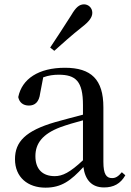

<svg xmlns="http://www.w3.org/2000/svg" viewBox="-20 -849 605 884"><path d="M211 -630 230 -615C270 -651 309 -686 357 -724C391 -750 405 -770 405 -790C405 -814 386 -829 367 -829C345 -829 329 -815 308 -779C272 -722 242 -677 211 -630ZM459 14C503 14 535 -3 557 -42L541 -56C524 -36 512 -29 496 -29C470 -29 456 -46 456 -104V-355C456 -483 400 -537 279 -537C158 -537 81 -486 64 -402C69 -377 87 -363 113 -363C140 -363 160 -378 165 -420L179 -493C204 -502 227 -505 250 -505C329 -505 362 -475 362 -365V-321C320 -310 274 -298 235 -287C97 -247 49 -196 49 -116C49 -32 109 15 189 15C263 15 306 -17 364 -80C372 -21 402 14 459 14ZM362 -111C302 -55 268 -38 232 -38C178 -38 143 -68 143 -130C143 -189 176 -232 257 -263C287 -274 324 -285 362 -295Z"/></svg>

Font: Source Han Serif CN Medium
Style: Regular
Weight: 500
Designer: Ryoko NISHIZUKA 西塚涼子 (kana & ideographs); Frank Grießhammer (Latin, Greek & Cyrillic); Wenlong ZHANG 张文龙 (bopomofo); San
Foundry: Adobe
Version: Version 2.002;hotconv 1.1.0;makeotfexe 2.6.0